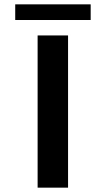

<svg xmlns="http://www.w3.org/2000/svg" viewBox="-20 -863 487 883"><path d="M293 0H153V-700H293V0ZM50 -843H397V-771H50V-843Z"/></svg>

Font: CAT North
Style: Regular
Weight: 400
Designer: Peter Wiegel
Foundry: Peter Wiegel
Version: Version 1.000